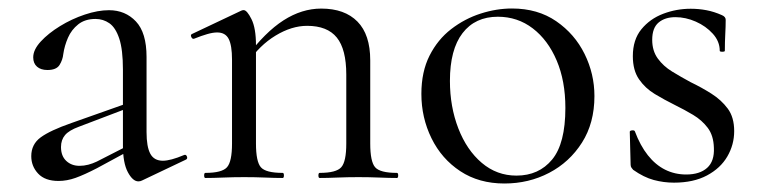

<svg xmlns="http://www.w3.org/2000/svg" viewBox="-20 -419 1793 452"><path d="M314.2 6Q310.2 8 305.8 8Q292.6 8 281 -13.6Q269.4 -35.2 269.4 -76.2V-255Q269.4 -302 260.8 -328Q252.2 -354 237.6 -364.2Q223 -374.4 204.8 -374.4Q180.2 -374.4 164.2 -361.7Q148.2 -349 140 -330.1Q131.8 -311.2 129 -291.8Q127.6 -278 120.2 -266.1Q112.8 -254.2 91.6 -254.2Q76.2 -254.2 67.2 -262Q58.2 -269.8 58.2 -284Q58.2 -302 76 -321.3Q93.8 -340.6 121.3 -357.5Q148.8 -374.4 179.6 -384.7Q210.4 -395 236.6 -395Q275 -395 300 -368.5Q325 -342 325 -285V-108Q325 -73.4 333.9 -57Q342.8 -40.6 363.4 -40.6Q381.4 -40.6 413.2 -54Q418 -56 420.1 -50.5Q422.2 -45 417.2 -43ZM117.8 7Q86 7 69.8 -10.3Q53.6 -27.6 53.6 -51.4Q53.6 -79.4 75.9 -95.7Q98.2 -112 148.2 -129.4L279.4 -175.8L281.8 -164.8L165.6 -120.6Q142.6 -112.2 133.1 -101Q123.6 -89.8 123.6 -72.8Q123.6 -51.8 136 -40.2Q148.4 -28.6 167.2 -28.6Q177.6 -28.6 187.9 -31.3Q198.2 -34 207.8 -38.6L293.2 -82.2L295 -70L208.2 -23Q178.4 -7.6 158 -0.3Q137.6 7 117.8 7Z M732.6 0Q729.6 0 729.6 -6Q729.6 -12 732.6 -12Q771.6 -12 783.4 -25.3Q795.2 -38.6 795.2 -81V-243.4Q795.2 -303 772.9 -330.6Q750.6 -358.2 703 -358.2Q666.6 -358.2 628.7 -335.2Q590.8 -312.2 563.8 -271.8L559.6 -283.8Q604.2 -343.4 647.4 -371.1Q690.6 -398.8 736.2 -398.8Q791.4 -398.8 821.5 -368.2Q851.6 -337.6 851.6 -277V-81Q851.6 -38.6 863.1 -25.3Q874.6 -12 914.4 -12Q917.4 -12 917.4 -6Q917.4 0 914.4 0Q896.8 0 873.2 -1Q849.6 -2 823.8 -2Q798.2 -2 774.2 -1Q750.2 0 732.6 0ZM463.6 0Q460.6 0 460.6 -6Q460.6 -12 463.6 -12Q502.6 -12 514.4 -25.3Q526.2 -38.6 526.2 -81V-278.6Q526.2 -312 518.4 -327.3Q510.6 -342.6 491.2 -342.6Q481.4 -342.6 467.8 -338.7Q454.2 -334.8 436.8 -327.8Q432.8 -326.6 430.4 -331.8Q428 -337 431.6 -338.8L548.2 -394Q551 -395.2 553.6 -395.2Q561.4 -395.2 572 -374Q582.6 -352.8 582.6 -312.6V-81Q582.6 -38.6 594.1 -25.3Q605.6 -12 645.4 -12Q648.4 -12 648.4 -6Q648.4 0 645.4 0Q627.8 0 604.2 -1Q580.6 -2 554.8 -2Q529.2 -2 505.2 -1Q481.2 0 463.6 0Z M1167.4 13Q1107.6 13 1063.6 -16Q1019.6 -45 995.8 -93.5Q972 -142 972 -198Q972 -250 991.2 -288Q1010.4 -326 1042.2 -350.5Q1074 -375 1111.4 -387Q1148.8 -399 1185.2 -399Q1246 -399 1289.5 -369Q1333 -339 1356.2 -292Q1379.4 -245 1379.4 -192.8Q1379.4 -129.4 1350.1 -83.3Q1320.8 -37.2 1272.8 -12.1Q1224.8 13 1167.4 13ZM1195.8 -5.6Q1248.6 -5.6 1279.8 -43.4Q1311 -81.2 1311 -165Q1311 -228.4 1290.5 -276.6Q1270 -324.8 1234.2 -352.2Q1198.4 -379.6 1152 -379.6Q1098.6 -379.6 1068.9 -341Q1039.2 -302.4 1039.2 -228.6Q1039.2 -167.8 1059 -116.7Q1078.8 -65.6 1114.2 -35.6Q1149.6 -5.6 1195.8 -5.6Z M1515.4 -325.2Q1515.4 -299.4 1528.5 -281.3Q1541.6 -263.2 1562.4 -250.5Q1583.2 -237.8 1605.8 -225.6Q1631.6 -213.2 1654.8 -198.5Q1678 -183.8 1693.2 -163.4Q1708.4 -143 1708.4 -110.4Q1708.4 -78.4 1692.3 -50.7Q1676.2 -23 1644.4 -6Q1612.6 11 1566.6 11Q1542.4 11 1519 4.7Q1495.6 -1.6 1470.6 -19.2Q1468.6 -21.2 1466.6 -24.2Q1464.6 -27.2 1464.6 -31.2L1462.6 -108.6Q1462.6 -111.6 1468.1 -112.1Q1473.6 -112.6 1474.6 -109.8Q1487.2 -76.2 1505.2 -53.5Q1523.2 -30.8 1545.9 -19.5Q1568.6 -8.2 1595.4 -8.2Q1627.4 -8.2 1644.8 -23.9Q1662.2 -39.6 1660.6 -71.2Q1659.8 -100 1646.1 -118.1Q1632.4 -136.2 1611.8 -148.5Q1591.2 -160.8 1568.8 -171.8Q1544.2 -184 1521.6 -197.6Q1499 -211.2 1484.4 -232.3Q1469.8 -253.4 1469.8 -286.8Q1469.8 -325.6 1490 -350.2Q1510.2 -374.8 1541.3 -386.6Q1572.4 -398.4 1606 -398.4Q1624.8 -398.4 1642.9 -395Q1661 -391.6 1679.4 -383.4Q1688.4 -379.6 1688.4 -372.4Q1688.4 -356.4 1687.4 -338.5Q1686.4 -320.6 1686.4 -299.4Q1686.4 -297.2 1680.4 -297.2Q1674.4 -297.2 1674.4 -299.4Q1674.4 -321.6 1658.1 -339.6Q1641.8 -357.6 1618 -368.1Q1594.2 -378.6 1570 -378.6Q1545.6 -378.6 1530.5 -366Q1515.4 -353.4 1515.4 -325.2Z"/></svg>

Font: Cormorant Light
Style: Regular
Weight: 300
Designer: Christian Thalmann (Catharsis Fonts)
Foundry: Catharsis Fonts
Version: Version 4.000